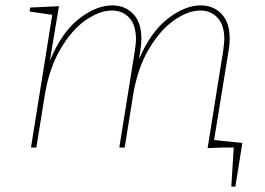

<svg xmlns="http://www.w3.org/2000/svg" viewBox="-20 -548 984 713"><path d="M775 -28 880 -17 854 145H839L848 0H805L751 2L809 -361Q813 -391 813 -402Q813 -455 788 -482Q763 -509 724 -509Q678 -509 626 -472.5Q574 -436 531.5 -363.5Q489 -291 473 -187L443 0H423L481 -361Q485 -391 485 -402Q485 -455 460 -482Q435 -509 396 -509Q350 -509 298 -473Q246 -437 203.5 -364Q161 -291 145 -187L115 0H95L174 -493L90 -505L92 -520L199 -525L165 -322Q209 -428 273 -478Q337 -528 397 -528Q444 -528 474.5 -496.5Q505 -465 505 -404Q505 -381 501 -360L496 -328Q540 -430 603.5 -479Q667 -528 725 -528Q772 -528 802.5 -496.5Q833 -465 833 -404Q833 -381 829 -360Z"/></svg>

Font: Bitter Pro Thin
Style: Italic
Weight: 250
Italic angle: -9°
Designer: Sol Matas, and Bitter project Authors
Foundry: Sol Matas
Version: Version 1.010